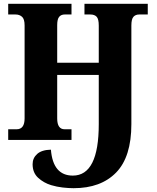

<svg xmlns="http://www.w3.org/2000/svg" viewBox="-20 -734 821 1007"><path d="M366 253Q509 253 589 171Q669 89 669 -83V-600Q669 -634 680 -646Q691 -658 710 -658H755V-714H423V-658H454Q476 -658 487 -646Q498 -634 498 -600V-405H280V-602Q280 -634 290.5 -646Q301 -658 319 -658H355V-714H23V-658H62Q82 -658 95.5 -646Q109 -634 109 -601V-113Q109 -56 67 -56H23V0H355V-56H319Q280 -56 280 -113V-341H498V-83Q498 187 362 187Q258 187 247 51Q199 52 175 73.5Q151 95 151 127Q151 172 180 198.5Q209 225 248 237Q278 246 309 249.5Q340 253 366 253Z"/></svg>

Font: Noto Serif SemiCondensed Extra
Style: Regular
Weight: 800
Width: 4
Designer: Monotype Design Team
Foundry: Monotype Imaging Inc.
Version: Version 1.002